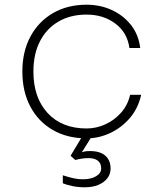

<svg xmlns="http://www.w3.org/2000/svg" viewBox="-20 -576 690 816"><path d="M348 12Q266 12 204.5 -23.5Q143 -59 109 -123Q75 -187 75 -272Q75 -357 109.5 -421Q144 -485 205.5 -520.5Q267 -556 348 -556Q406 -556 455 -533.5Q504 -511 536.5 -470Q569 -429 576 -372H530Q521 -438 470 -476Q419 -514 348 -514Q279 -514 228 -484Q177 -454 149.5 -400Q122 -346 122 -272Q122 -161 182.5 -95.5Q243 -30 348 -30Q389 -30 427.5 -47.5Q466 -65 494.5 -97Q523 -129 533 -173H580Q567 -115 531.5 -74Q496 -33 448 -10.5Q400 12 348 12ZM340 220Q313 220 288.5 215Q264 210 247 203V169Q272 177 292 181.5Q312 186 332 186Q367 186 388.5 173Q410 160 410 140Q410 118 396 107Q382 96 356 96Q343 96 328.5 98Q314 100 300 104L280 86L343 -19L373 -1L328 71Q341 67 348.5 66.5Q356 66 363 66Q391 66 410 74.5Q429 83 439.5 99.5Q450 116 450 140Q450 164 436 182Q422 200 397.5 210Q373 220 340 220Z"/></svg>

Font: Azeret Mono Thin
Style: Regular
Weight: 100
Designer: Martin Vácha
Foundry: Displaay
Version: Version 1.002